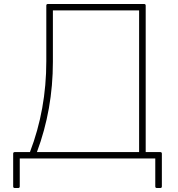

<svg xmlns="http://www.w3.org/2000/svg" viewBox="-20 -781 890 962"><path d="M212 -474V-753Q212 -761 220 -761H702Q710 -761 710 -753V-19H783Q791 -19 791 -11V153Q791 161 783 161H766Q758 161 758 153V13H79V153Q79 161 71 161H54Q46 161 46 153V-11Q46 -19 54 -19H130Q212 -232 212 -474ZM677 -729H245V-471Q245 -233 165 -19H677Z"/></svg>

Font: LINE Seed JP_TTF Thin
Style: Regular
Weight: 250
Designer: LY Corporation & Fontrix & Fontworks
Version: Version 1.008